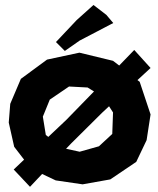

<svg xmlns="http://www.w3.org/2000/svg" viewBox="-20 -717 626 759"><path d="M510.7 -519.5 451.2 -458 426.8 -476.6 293.9 -508.8 166 -481.4 62.5 -405.3 20.5 -306.6 14.6 -232.4 36.1 -136.7 75.2 -85.9 34.2 -46.9 98.6 21.5 146.5 -29.3 200.2 -3.9 306.6 11.7 416 -7.8 518.6 -77.1 559.6 -163.1 575.2 -264.6 532.2 -393.6C528.3 -396.5 525.4 -398.4 523.4 -400.4L575.2 -448.2ZM252.9 -375 326.2 -371.1 351.6 -355.5 242.2 -243.2 170.9 -175.8 161.1 -183.6 149.4 -255.9 176.8 -323.2ZM411.1 -296.9 426.8 -272.5 423.8 -187.5 371.1 -138.7 294.9 -117.2 241.2 -128.9 260.7 -149.4 383.8 -271.5ZM349.6 -697.3 283.2 -637.7 201.2 -550.8 236.3 -515.6 294.9 -556.6 427.7 -626 400.4 -658.2Z"/></svg>

Font: MaokenAssortedSans-TC
Style: Regular
Weight: 500
Version: Version 0.83